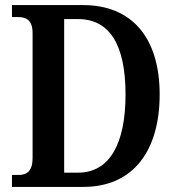

<svg xmlns="http://www.w3.org/2000/svg" viewBox="-20 -734 695 754"><path d="M27 0H307C505 0 607 -144 607 -363C607 -590 494 -714 307 -714H27V-667H50C84 -667 108 -655 108 -603V-113C108 -63 86 -47 54 -47H27ZM287 -56H232V-659H287C410 -659 473 -559 473 -363C473 -169 410 -56 287 -56Z"/></svg>

Font: Noto Serif Ethiopic Condensed SemiBold
Style: Regular
Weight: 600
Width: 3
Designer: Monotype Design Team
Foundry: Monotype Imaging Inc.
Version: Version 2.102